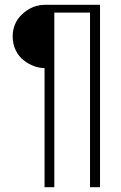

<svg xmlns="http://www.w3.org/2000/svg" viewBox="-20 -653 506 806"><path d="M399.9 -632.8V132.8H357.9V-600.1H208V132.8H167V-367.2Q145.5 -367.2 122.8 -375.5Q100.1 -383.8 79.6 -399.7Q59.1 -415.5 46.1 -441.7Q33.2 -467.8 33.2 -500Q33.2 -525.4 41.7 -547.4Q50.3 -569.3 64.5 -584.7Q78.6 -600.1 96.2 -611.3Q113.8 -622.6 131.8 -627.7Q149.9 -632.8 167 -632.8Z"/></svg>

Font: Resagokr
Style: Regular
Weight: 500
Designer: gluk
Foundry: gluk
Version: Version 0.95